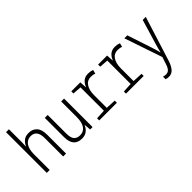

<svg xmlns="http://www.w3.org/2000/svg" viewBox="-17 -1525 2534 2534"><g transform="rotate(-45 1250.0 -258.0)"><path d="M73 0V-760H127V-513Q127 -493 125.5 -476.5Q124 -460 124 -442H127Q144 -482 179 -512.5Q214 -543 276 -543Q347 -543 390 -497Q433 -451 433 -353V0H379V-343Q379 -421 349.5 -457.5Q320 -494 266 -494Q202 -494 164.5 -442.5Q127 -391 127 -290V0Z M723 10Q568 10 568 -173V-532H622V-184Q622 -105 651.5 -72Q681 -39 737 -39Q801 -39 837.5 -90Q874 -141 874 -242V-532H928V0H883L875 -92H872Q855 -49 818.5 -19.5Q782 10 723 10Z M1052 0V-40L1186 -47V-483L1063 -492V-532H1231L1237 -434H1240Q1256 -480 1291.5 -511Q1327 -542 1385 -542Q1428 -542 1466 -527L1452 -473Q1435 -480 1415.5 -483Q1396 -486 1380 -486Q1312 -486 1276 -430.5Q1240 -375 1240 -285V-47L1382 -40V0Z M1552 0V-40L1686 -47V-483L1563 -492V-532H1731L1737 -434H1740Q1756 -480 1791.5 -511Q1827 -542 1885 -542Q1928 -542 1966 -527L1952 -473Q1935 -480 1915.5 -483Q1896 -486 1880 -486Q1812 -486 1776 -430.5Q1740 -375 1740 -285V-47L1882 -40V0Z M2109 244Q2095 244 2082 241.5Q2069 239 2056 235V187Q2067 190 2079.5 192.5Q2092 195 2105 195Q2138 195 2160.5 173.5Q2183 152 2201 95L2233 -2L2053 -532H2108L2221 -191Q2235 -147 2243.5 -117.5Q2252 -88 2258 -63H2260Q2266 -92 2275 -125Q2284 -158 2294 -191L2396 -532H2453L2257 91Q2234 163 2199.5 203.5Q2165 244 2109 244Z"/></g></svg>

Font: Noto Sans Mono ExtraCondensed Light
Style: Regular
Weight: 300
Width: 2
Designer: Monotype Design Team
Foundry: Monotype Imaging Inc.
Version: Version 2.014; ttfautohint (v1.8.4.7-5d5b)